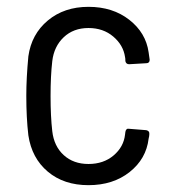

<svg xmlns="http://www.w3.org/2000/svg" viewBox="-20 -534 501 562"><path d="M63 -138Q57 -189 57 -254Q57 -305 63 -369Q72 -434 120 -474Q168 -514 239 -514Q310 -514 358.5 -476Q407 -438 415 -381L418 -360V-358Q418 -354 415.5 -351.5Q413 -349 409 -349L358 -346Q349 -346 347 -355Q347 -364 346 -367Q341 -402 311.5 -427Q282 -452 239 -452Q195 -452 166.5 -425Q138 -398 133 -355Q128 -312 128 -253Q128 -193 133 -150Q138 -106 166.5 -80Q195 -54 239 -54Q283 -54 312.5 -79Q342 -104 346 -140L347 -148Q349 -159 358 -157L408 -153Q417 -151 417 -144V-140Q417 -136 415 -128Q408 -69 359.5 -30.5Q311 8 239 8Q167 8 120 -31.5Q73 -71 63 -138Z"/></svg>

Font: Barlow Semi Condensed
Style: Regular
Weight: 400
Width: 4
Designer: Jeremy Tribby
Foundry: Tribby Type
Version: Version 1.408;December 10, 2018;FontCreator 11.5.0.2430 64-b